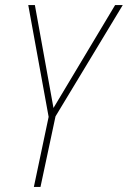

<svg xmlns="http://www.w3.org/2000/svg" viewBox="-20 -734 502 754"><path d="M139 0 198 -277 462 -714H432L190 -310L117 -714H91L171 -275L113 0Z"/></svg>

Font: Noto Sans Display SemiCondensed Thin
Style: Italic
Weight: 250
Width: 4
Designer: Monotype Design team
Foundry: Monotype Imaging Inc.
Version: 1.000